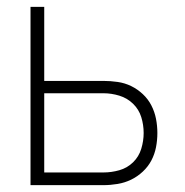

<svg xmlns="http://www.w3.org/2000/svg" viewBox="-20 -540 540 560"><path d="M69 0V-520H109V-304H282Q302 -304 323 -301Q344 -298 362.5 -289Q381 -280 396.5 -265.5Q412 -251 421.5 -232.5Q431 -214 435 -193.5Q439 -173 439 -152Q439 -131 435 -110.5Q431 -90 421.5 -72Q412 -54 396.5 -39.5Q381 -25 362.5 -16Q344 -7 323 -3.5Q302 0 282 0ZM109 -37H282Q305 -37 328 -43.5Q351 -50 368 -66.5Q385 -83 392 -106Q399 -129 399 -152Q399 -176 392 -198.5Q385 -221 368 -237.5Q351 -254 328 -261Q305 -268 282 -268H109Z"/></svg>

Font: Iosevka Term Curly Extralight
Style: Regular
Weight: 200
Designer: Belleve Invis
Foundry: Belleve Invis
Version: Version 32.3.0